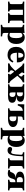

<svg xmlns="http://www.w3.org/2000/svg" viewBox="2120 -2590 657 4936"><g transform="rotate(90 2448.0 -122.5)"><path d="M437.1 -2.4Q406.5 -2.4 379.4 -1.6Q352.4 -0.8 320.2 0V-36.3L328.2 -37.1Q349.2 -40.3 356.9 -51.6Q364.5 -62.9 364.5 -94.4V-416.9H437.1Q474.2 -416.9 506 -417.7Q537.9 -418.5 574.2 -419.4V-383.1L558.1 -381.5Q529 -378.2 519.4 -366.5Q509.7 -354.8 509.7 -325V-94.4Q509.7 -64.5 519.4 -52.8Q529 -41.1 558.1 -37.9L574.2 -36.3V0Q537.9 -0.8 506 -1.6Q474.2 -2.4 437.1 -2.4ZM158.9 -2.4Q122.6 -2.4 90.3 -1.6Q58.1 -0.8 21.8 0V-36.3L37.9 -37.9Q66.9 -41.1 76.6 -52.8Q86.3 -64.5 86.3 -94.4V-325Q86.3 -354.8 76.6 -366.5Q66.9 -378.2 37.9 -381.5L21.8 -383.1V-419.4Q58.1 -418.5 90.3 -417.7Q122.6 -416.9 158.9 -416.9H231.5V-94.4Q231.5 -62.9 239.5 -51.6Q247.6 -40.3 267.7 -37.1L275.8 -36.3V0Q243.5 -0.8 216.5 -1.6Q189.5 -2.4 158.9 -2.4ZM194.4 -383.1V-416.9H401.6V-383.1Z M754.8 183.9Q718.5 183.9 686.3 184.7Q654 185.5 617.7 186.3V150L633.9 148.4Q662.9 145.2 672.6 133.5Q682.3 121.8 682.3 91.9V-209.7H827.4V91.9Q827.4 112.1 832.7 123Q837.9 133.9 851.6 139.5Q865.3 145.2 891.1 147.6L916.9 150V186.3Q887.9 185.5 861.7 185.1Q835.5 184.7 809.3 184.3Q783.1 183.9 754.8 183.9ZM941.9 -430.6Q994.4 -430.6 1032.3 -404.4Q1070.2 -378.2 1090.7 -329.8Q1111.3 -281.5 1111.3 -213.7Q1111.3 -142.7 1088.7 -92.7Q1066.1 -42.7 1023 -16.1Q979.8 10.5 918.5 10.5Q881.5 10.5 852.8 0Q824.2 -10.5 808.1 -29L813.7 -62.9Q824.2 -51.6 839.1 -45.2Q854 -38.7 872.6 -38.7Q917.7 -38.7 939.1 -80.2Q960.5 -121.8 960.5 -208.9Q960.5 -289.5 942.7 -329.8Q925 -370.2 887.1 -370.2Q866.9 -370.2 848.8 -357.3Q830.6 -344.4 820.2 -319.4L813.7 -346.8Q830.6 -389.5 863.7 -410.1Q896.8 -430.6 941.9 -430.6ZM682.3 -209.7V-321.8Q682.3 -353.2 672.6 -364.9Q662.9 -376.6 633.9 -380.6L617.7 -382.3V-418.5Q637.9 -417.7 655.6 -417.3Q673.4 -416.9 696.8 -416.9Q735.5 -416.9 766.9 -419.8Q798.4 -422.6 827.4 -427.4V-418.5V-209.7Z M1391.1 11.3Q1327.4 11.3 1281 -14.9Q1234.7 -41.1 1210.1 -90.3Q1185.5 -139.5 1185.5 -208.1Q1185.5 -280.6 1212.9 -329.8Q1240.3 -379 1288.7 -404.4Q1337.1 -429.8 1400.8 -429.8Q1462.9 -429.8 1504 -408.5Q1545.2 -387.1 1565.7 -342.3Q1586.3 -297.6 1584.7 -228.2H1291.9L1290.3 -264.5H1462.9Q1464.5 -302.4 1458.1 -331Q1451.6 -359.7 1438.3 -375.8Q1425 -391.9 1403.2 -391.9Q1374.2 -391.9 1355.6 -359.7Q1337.1 -327.4 1334.7 -258.9L1337.1 -254Q1336.3 -247.6 1336.3 -240.7Q1336.3 -233.9 1336.3 -221.8Q1336.3 -146.8 1363.3 -104.8Q1390.3 -62.9 1441.9 -62.9Q1480.6 -62.9 1507.3 -81.9Q1533.9 -100.8 1554 -139.5L1587.9 -121.8Q1561.3 -55.6 1511.7 -22.2Q1462.1 11.3 1391.1 11.3Z M1879 0V-37.1Q1890.3 -37.1 1895.2 -41.9Q1900 -46.8 1898.4 -55.6Q1896.8 -64.5 1887.9 -75.8L1689.5 -334.7Q1675.8 -351.6 1664.9 -361.3Q1654 -371 1641.9 -375.4Q1629.8 -379.8 1613.7 -381.5V-418.5Q1646.8 -417.7 1685.5 -416.5Q1724.2 -415.3 1758.9 -415.3Q1779.8 -415.3 1799.2 -416.1Q1818.5 -416.9 1834.3 -417.7Q1850 -418.5 1859.7 -418.5V-381.5Q1848.4 -381.5 1843.1 -376.6Q1837.9 -371.8 1839.5 -363.3Q1841.1 -354.8 1850 -342.7L2048.4 -83.9Q2064.5 -63.7 2081 -52Q2097.6 -40.3 2121 -37.1V0Q2092.7 -0.8 2058.9 -2Q2025 -3.2 1992.7 -3.2Q1959.7 -3.2 1927.8 -2Q1896 -0.8 1879 0ZM1609.7 0V-36.3Q1633.9 -42.7 1654.4 -54Q1675 -65.3 1694.4 -81.9Q1713.7 -98.4 1733.9 -119.4L1820.2 -204.8L1844.4 -178.2L1815.3 -148.4Q1797.6 -128.2 1791.1 -109.7Q1784.7 -91.1 1788.7 -75.8Q1792.7 -60.5 1805.6 -50Q1818.5 -39.5 1838.7 -36.3V0Q1821.8 -1.6 1786.3 -2Q1750.8 -2.4 1704 -2.4Q1687.9 -2.4 1673.8 -2Q1659.7 -1.6 1644.8 -1.2Q1629.8 -0.8 1609.7 0ZM1908.9 -220.2 1884.7 -248.4 1919.4 -286.3Q1940.3 -309.7 1945.2 -330.6Q1950 -351.6 1939.9 -365.7Q1929.8 -379.8 1904.8 -382.3V-418.5Q1917.7 -417.7 1934.7 -417.3Q1951.6 -416.9 1971.8 -416.5Q1991.9 -416.1 2014.5 -416.1Q2033.9 -416.1 2050.4 -416.9Q2066.9 -417.7 2099.2 -418.5V-382.3Q2077.4 -375 2058.5 -363.3Q2039.5 -351.6 2020.6 -335.1Q2001.6 -318.5 1981.5 -297.6Z M2283.9 -2.4Q2247.6 -2.4 2215.7 -1.6Q2183.9 -0.8 2146.8 0V-36.3L2162.9 -37.9Q2191.9 -41.1 2201.6 -52.8Q2211.3 -64.5 2211.3 -94.4V-325Q2211.3 -354.8 2201.6 -366.1Q2191.9 -377.4 2162.9 -380.6L2146.8 -383.1V-419.4Q2183.1 -417.7 2215.3 -417.3Q2247.6 -416.9 2283.9 -416.9Q2315.3 -416.9 2348 -418.1Q2380.6 -419.4 2413.7 -419.4Q2508.1 -419.4 2552.4 -395.6Q2596.8 -371.8 2596.8 -319.4Q2596.8 -273.4 2561.7 -247.2Q2526.6 -221 2454 -214.5V-213.7Q2540.3 -210.5 2581 -185.5Q2621.8 -160.5 2621.8 -108.1Q2621.8 -51.6 2577.4 -25.8Q2533.1 0 2435.5 0Q2404.8 0 2361.7 -1.2Q2318.5 -2.4 2283.9 -2.4ZM2356.5 -100.8Q2356.5 -75.8 2361.3 -61.7Q2366.1 -47.6 2379.4 -42.3Q2392.7 -37.1 2416.1 -37.1H2400Q2435.5 -37.1 2454.4 -56.9Q2473.4 -76.6 2473.4 -112.9Q2473.4 -153.2 2451.2 -173Q2429 -192.7 2385.5 -192.7H2327.4V-229H2375Q2417.7 -229 2437.9 -248.4Q2458.1 -267.7 2458.1 -308.9Q2458.1 -345.2 2442.3 -363.3Q2426.6 -381.5 2393.5 -381.5H2350.8L2356.5 -387.1Z M2829.8 -209.7V-400L2871.8 -382.3H2853.2Q2805.6 -382.3 2776.2 -369.4Q2746.8 -356.5 2728.2 -327.8Q2709.7 -299.2 2693.5 -251.6H2656.5Q2660.5 -296 2661.7 -337.9Q2662.9 -379.8 2662.1 -419.4Q2687.9 -417.7 2713.7 -417.3Q2739.5 -416.9 2764.5 -416.9H2853.2H2904H2902.4Q2931.5 -416.9 2957.3 -417.3Q2983.1 -417.7 3009.3 -418.5Q3035.5 -419.4 3064.5 -419.4V-383.1L3039.5 -380.6Q3012.9 -378.2 2999.2 -372.6Q2985.5 -366.9 2980.2 -356Q2975 -345.2 2975 -325V-209.7ZM2902.4 -2.4Q2866.1 -2.4 2834.3 -1.6Q2802.4 -0.8 2765.3 0V-36.3L2781.5 -37.9Q2810.5 -41.1 2820.2 -52.8Q2829.8 -64.5 2829.8 -94.4V-209.7H2975V-84.7Q2975 -65.3 2978.2 -54.8Q2981.5 -44.4 2989.1 -40.7Q2996.8 -37.1 3011.3 -37.1H3013.7Q3055.6 -37.1 3077 -60.1Q3098.4 -83.1 3098.4 -129.8Q3098.4 -175 3076.6 -195.2Q3054.8 -215.3 3004.8 -215.3Q2993.5 -215.3 2980.2 -214.1Q2966.9 -212.9 2946 -210.5V-246Q2973.4 -250 2994.8 -251.6Q3016.1 -253.2 3037.1 -253.2Q3137.9 -253.2 3192.3 -221Q3246.8 -188.7 3246.8 -128.2Q3246.8 -66.9 3188.3 -33.5Q3129.8 0 3023.4 0Q2994.4 0 2966.1 -1.2Q2937.9 -2.4 2902.4 -2.4Z M3402.4 183.9Q3366.1 183.9 3333.9 184.7Q3301.6 185.5 3265.3 186.3V150L3281.5 148.4Q3310.5 145.2 3320.2 133.5Q3329.8 121.8 3329.8 91.9V-209.7H3475V91.9Q3475 112.1 3480.2 123Q3485.5 133.9 3499.2 139.5Q3512.9 145.2 3538.7 147.6L3564.5 150V186.3Q3535.5 185.5 3509.3 185.1Q3483.1 184.7 3456.9 184.3Q3430.6 183.9 3402.4 183.9ZM3589.5 -430.6Q3641.9 -430.6 3679.8 -404.4Q3717.7 -378.2 3738.3 -329.8Q3758.9 -281.5 3758.9 -213.7Q3758.9 -142.7 3736.3 -92.7Q3713.7 -42.7 3670.6 -16.1Q3627.4 10.5 3566.1 10.5Q3529 10.5 3500.4 0Q3471.8 -10.5 3455.6 -29L3461.3 -62.9Q3471.8 -51.6 3486.7 -45.2Q3501.6 -38.7 3520.2 -38.7Q3565.3 -38.7 3586.7 -80.2Q3608.1 -121.8 3608.1 -208.9Q3608.1 -289.5 3590.3 -329.8Q3572.6 -370.2 3534.7 -370.2Q3514.5 -370.2 3496.4 -357.3Q3478.2 -344.4 3467.7 -319.4L3461.3 -346.8Q3478.2 -389.5 3511.3 -410.1Q3544.4 -430.6 3589.5 -430.6ZM3329.8 -209.7V-321.8Q3329.8 -353.2 3320.2 -364.9Q3310.5 -376.6 3281.5 -380.6L3265.3 -382.3V-418.5Q3285.5 -417.7 3303.2 -417.3Q3321 -416.9 3344.4 -416.9Q3383.1 -416.9 3414.5 -419.8Q3446 -422.6 3475 -427.4V-418.5V-209.7Z M4175.8 -2.4Q4142.7 -2.4 4112.9 -1.6Q4083.1 -0.8 4048.4 0V-36.3L4060.5 -37.9Q4085.5 -41.1 4094.4 -52.4Q4103.2 -63.7 4103.2 -94.4V-209.7H4248.4V-94.4Q4248.4 -64.5 4258.1 -52.8Q4267.7 -41.1 4296.8 -37.9L4312.9 -36.3V0Q4276.6 -0.8 4244.8 -1.6Q4212.9 -2.4 4175.8 -2.4ZM3842.7 11.3Q3804.8 11.3 3781.9 -5.6Q3758.9 -22.6 3758.9 -52.4Q3758.9 -76.6 3774.2 -91.5Q3789.5 -106.5 3815.3 -106.5Q3833.9 -106.5 3846.4 -100Q3858.9 -93.5 3870.2 -87.5Q3881.5 -81.5 3894.4 -81.5Q3908.9 -81.5 3919.4 -91.9Q3929.8 -102.4 3937.1 -129Q3944.4 -155.6 3949.6 -203.2Q3954.8 -250.8 3958.9 -325Q3960.5 -354.8 3950.8 -366.5Q3941.1 -378.2 3912.1 -381.5L3895.2 -383.1V-419.4Q3932.3 -418.5 3964.1 -417.7Q3996 -416.9 4032.3 -416.9H4041.9H4175.8Q4212.9 -416.9 4244.8 -417.7Q4276.6 -418.5 4312.9 -419.4V-383.1L4296.8 -381.5Q4267.7 -378.2 4258.1 -366.5Q4248.4 -354.8 4248.4 -325V-209.7H4103.2V-386.3L4110.5 -380.6H3994.4L3999.2 -386.3Q3996 -291.9 3989.1 -224.6Q3982.3 -157.3 3970.6 -111.3Q3958.9 -65.3 3941.5 -38.7Q3924.2 -12.1 3900 -0.4Q3875.8 11.3 3842.7 11.3Z M4737.9 -2.4Q4701.6 -2.4 4669.4 -1.6Q4637.1 -0.8 4600.8 0V-36.3L4616.9 -37.9Q4646 -41.1 4655.6 -52.8Q4665.3 -64.5 4665.3 -94.4V-351.6Q4665.3 -370.2 4656 -376.6Q4646.8 -383.1 4621 -383.1Q4575 -383.1 4553.6 -364.1Q4532.3 -345.2 4532.3 -304.8Q4532.3 -266.1 4551.2 -246.8Q4570.2 -227.4 4608.1 -227.4H4704V-199.2H4578.2Q4485.5 -199.2 4439.1 -226.6Q4392.7 -254 4392.7 -308.1Q4392.7 -365.3 4444.8 -393.1Q4496.8 -421 4603.2 -421Q4633.1 -421 4665.7 -419.4Q4698.4 -417.7 4737.1 -416.9H4737.9Q4774.2 -416.9 4806 -417.7Q4837.9 -418.5 4875 -419.4V-383.1L4858.1 -381.5Q4829 -378.2 4819.8 -366.5Q4810.5 -354.8 4810.5 -325V-94.4Q4810.5 -64.5 4819.8 -52.8Q4829 -41.1 4858.1 -37.9L4875 -36.3V0Q4837.9 -0.8 4806 -1.6Q4774.2 -2.4 4737.9 -2.4ZM4437.9 5.6Q4409.7 5.6 4383.5 -0.8Q4357.3 -7.3 4341.9 -18.5L4356.5 -53.2Q4366.1 -49.2 4372.6 -49.2Q4382.3 -49.2 4389.9 -55.6Q4397.6 -62.1 4403.2 -75L4414.5 -102.4Q4426.6 -133.1 4444.4 -152.8Q4462.1 -172.6 4491.1 -183.9Q4520.2 -195.2 4565.3 -200Q4610.5 -204.8 4678.2 -204.8H4710.5V-190.3H4653.2Q4631.5 -190.3 4617.3 -183.9Q4603.2 -177.4 4594 -163.3Q4584.7 -149.2 4577.4 -124.2L4566.9 -89.5Q4552.4 -41.1 4521.8 -17.7Q4491.1 5.6 4437.9 5.6Z"/></g></svg>

Font: Playfair 9pt Black
Style: Regular
Weight: 900
Designer: Claus Eggers Sørensen
Foundry: Claus Eggers Sørensen
Version: Version 2.203